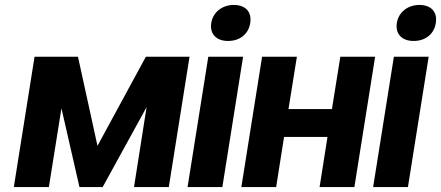

<svg xmlns="http://www.w3.org/2000/svg" viewBox="-20 -758 1787 778"><path d="M36 0H178L229 -319L302 0H396L574 -324L523 0H664L748 -528H571L375 -167L296 -528H120Z M836 -665C829 -619 858 -592 904 -592C951 -592 987 -619 994 -665C1001 -711 974 -738 927 -738C881 -738 843 -709 836 -665ZM740 0H881L965 -528H824Z M958 0H1099L1131 -203H1307L1275 0H1416L1500 -528H1359L1325 -316H1149L1183 -528H1042Z M1588 -665C1581 -619 1610 -592 1656 -592C1703 -592 1739 -619 1746 -665C1753 -711 1726 -738 1679 -738C1633 -738 1595 -709 1588 -665ZM1492 0H1633L1717 -528H1576Z"/></svg>

Font: Asimov Pro
Style: BdObl
Weight: 700
Designer: Google
Version: Version 2.000980; 2014